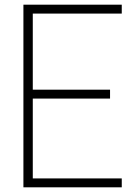

<svg xmlns="http://www.w3.org/2000/svg" viewBox="-20 -800 580 820"><path d="M80 -780H500V-742H120V-417H450V-379H120V-38H500V0H80Z"/></svg>

Font: Cooper Hewitt
Style: Light
Weight: 703
Designer: Village Type and Design LLC
Foundry: Cooper Hewitt Smithsonian Design Museum
Version: 1.000